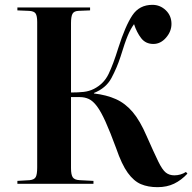

<svg xmlns="http://www.w3.org/2000/svg" viewBox="-20 -761 796 795"><path d="M632 14Q593 14 563.5 1.5Q534 -11 509 -45.5Q484 -80 461 -147Q436 -215 417 -257Q398 -299 381.5 -321Q365 -343 348 -351Q331 -359 310 -359H274V-65Q274 -37 281.5 -26.5Q289 -16 310 -15L367 -12V0H52V-12L103 -15Q122 -17 128 -28Q134 -39 134 -68V-670Q134 -695 127.5 -705Q121 -715 100 -716L52 -718V-730H353V-718L304 -716Q286 -715 280 -703.5Q274 -692 274 -665V-378Q304 -378 326.5 -380.5Q349 -383 369 -393Q410 -414 429.5 -454.5Q449 -495 470 -563Q499 -654 528 -697.5Q557 -741 611 -741Q643 -741 666.5 -718.5Q690 -696 690 -662Q690 -631 667.5 -605Q645 -579 615 -579Q583 -579 564.5 -603Q546 -627 535 -661Q521 -642 509 -613.5Q497 -585 479 -526Q464 -480 441.5 -438Q419 -396 369 -376V-374Q421 -368 460 -350.5Q499 -333 529.5 -297Q560 -261 587 -198Q618 -128 635 -93Q652 -58 666.5 -46.5Q681 -35 702 -35Q728 -35 750 -49L756 -42Q731 -15 701 -0.5Q671 14 632 14Z"/></svg>

Font: Literata 72pt SemiBold
Style: Regular
Weight: 600
Designer: Latin by Veronika Burian and Jose Scaglione. Greek by Irene Vlachou. Cyrillic by Vera Evstafieva.
Foundry: TypeTogether
Version: Version 3.002